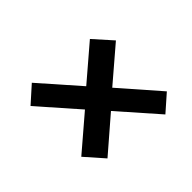

<svg xmlns="http://www.w3.org/2000/svg" viewBox="-93 -721 741 741"><g transform="rotate(45 278.0 -350.0)"><path d="M126 -144 66 -211 224 -350 105 -489 180 -556 299 -417 458 -556 517 -489 359 -350 479 -211 403 -144 284 -283Z"/></g></svg>

Font: Finlandica Medium
Style: Italic
Weight: 500
Italic angle: -8°
Designer: Niklas Ekholm, Juho Hiilivirta, Jaakko Suomalainen
Foundry: Helsinki Type Studio
Version: Version 1.063